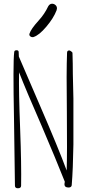

<svg xmlns="http://www.w3.org/2000/svg" viewBox="-20 -1003 464 1028"><path d="M351 -733Q339 -733 339 -720Q335 -619 338 -404Q340 -184 337 -90Q294 -207 190 -447Q81 -699 81 -700Q80 -705 80 -724Q80 -734 69 -734Q56 -734 56 -723Q49 -669 55 -366Q60 -33 60 -9Q60 5 76 5Q93 5 93 -9Q95 -124 88 -308Q80 -511 82 -616Q121 -516 203 -329Q282 -144 327 -30Q325 -20 325 -17Q325 1 347 1Q362 1 364 -11Q371 -98 373 -229V-475Q372 -505 370 -607Q370 -636 369.5 -663Q369 -690 368.5 -703.5Q368 -717 368 -720Q368 -723 361 -728Q354 -733 351 -733ZM186 -892Q146 -848 138 -823Q137 -822 137 -818Q137 -812 142.5 -808Q148 -804 154 -804Q159 -804 160 -805Q189 -814 228 -860Q267 -906 283 -948Q285 -956 285 -958Q285 -969 277 -976Q269 -983 259 -983Q246 -983 238 -969Q219 -928 186 -892Z"/></svg>

Font: Neythal
Style: Regular
Weight: 400
Designer: Tharique Azeez
Foundry: Tharique Azeez
Version: Version 0.44